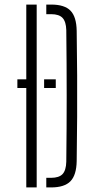

<svg xmlns="http://www.w3.org/2000/svg" viewBox="-20 -820 406 840"><path d="M95 0V-435H56V-473H95V-800H140.5V0ZM182.5 0V-42H203Q238.5 -42 253.8 -58.5Q269 -75 270 -112Q273.5 -400 270 -688.5Q269 -725 253.8 -741.5Q238.5 -758 204 -758H182.5V-800H204Q262.5 -800 288.5 -773.2Q314.5 -746.5 315.5 -685Q317 -583 317.5 -491.5Q318 -400 317.5 -308.5Q317 -217 315.5 -115.5Q314.5 -54 288.2 -27Q262 0 203 0ZM173 -473H224V-435H173Z"/></svg>

Font: Big Shoulders Stencil Display Light
Style: Regular
Weight: 300
Designer: Patric King
Foundry: XO Type Co
Version: Version 1.000